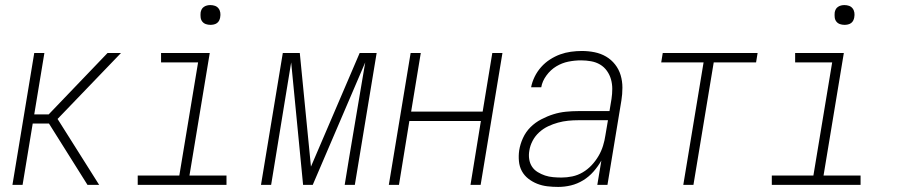

<svg xmlns="http://www.w3.org/2000/svg" viewBox="-20 -729 3540 757"><path d="M29 0 115 -520H155L115 -278H172L404 -520H457L207 -260L371 0H325L173 -242H109L69 0Z M873 0H523V-37H687L761 -483H615V-520H807L727 -37H873ZM810 -631Q800 -631 791.5 -634Q783 -637 777.5 -644Q772 -651 771 -660.5Q770 -670 771 -680Q772 -686 775 -692Q778 -698 784 -702Q790 -706 796.5 -707.5Q803 -709 809 -709Q819 -709 827.5 -706Q836 -703 841.5 -696Q847 -689 848.5 -679.5Q850 -670 848 -660Q847 -654 844 -648Q841 -642 835.5 -638Q830 -634 823 -632.5Q816 -631 810 -631Z M1009 0 1095 -520H1162L1206 -72L1398 -520H1465L1379 0H1339L1356 -104Q1372 -199 1388 -294Q1404 -389 1420 -483L1213 0H1175L1128 -483Q1112 -389 1097 -294Q1082 -199 1066 -104L1049 0Z M1513 0 1599 -520H1639L1601 -289H1883L1921 -520H1961L1875 0H1835L1876 -252H1594L1553 0Z M2181 8Q2159 8 2138 5.5Q2117 3 2098 -4.5Q2079 -12 2063 -24.5Q2047 -37 2037.5 -54.5Q2028 -72 2026 -93.5Q2024 -115 2027 -136Q2031 -161 2042 -185Q2053 -209 2071.5 -227.5Q2090 -246 2114 -258.5Q2138 -271 2162 -278.5Q2186 -286 2211 -288.5Q2236 -291 2260 -291H2383L2391 -339Q2394 -359 2394 -378.5Q2394 -398 2389 -416Q2384 -434 2373 -449.5Q2362 -465 2346 -474.5Q2330 -484 2310.5 -487.5Q2291 -491 2271 -491Q2246 -491 2221 -486Q2196 -481 2173.5 -467.5Q2151 -454 2134.5 -431.5Q2118 -409 2114 -385H2074Q2078 -406 2088 -426.5Q2098 -447 2113.5 -464.5Q2129 -482 2148.5 -494.5Q2168 -507 2188.5 -514.5Q2209 -522 2231 -525Q2253 -528 2274 -528Q2300 -528 2324.5 -523Q2349 -518 2369.5 -506Q2390 -494 2405 -475Q2420 -456 2427 -432.5Q2434 -409 2434 -383.5Q2434 -358 2430 -333L2375 0H2335L2351 -96Q2338 -73 2320 -52.5Q2302 -32 2279 -18Q2256 -4 2231 2Q2206 8 2181 8ZM2194 -29Q2215 -29 2236.5 -33.5Q2258 -38 2277.5 -49.5Q2297 -61 2312.5 -77.5Q2328 -94 2339.5 -113.5Q2351 -133 2357.5 -154Q2364 -175 2367 -196L2377 -255H2260Q2240 -255 2220 -253Q2200 -251 2180 -245.5Q2160 -240 2141 -231Q2122 -222 2106 -207.5Q2090 -193 2080 -174Q2070 -155 2067 -135Q2064 -118 2066.5 -101.5Q2069 -85 2077.5 -72Q2086 -59 2100 -50.5Q2114 -42 2129 -37Q2144 -32 2161 -30.5Q2178 -29 2194 -29Z M2674 0 2754 -483H2587L2593 -520H2967L2961 -483H2794L2714 0Z M3373 0H3023V-37H3187L3261 -483H3115V-520H3307L3227 -37H3373ZM3310 -631Q3300 -631 3291.5 -634Q3283 -637 3277.5 -644Q3272 -651 3271 -660.5Q3270 -670 3271 -680Q3272 -686 3275 -692Q3278 -698 3284 -702Q3290 -706 3296.5 -707.5Q3303 -709 3309 -709Q3319 -709 3327.5 -706Q3336 -703 3341.5 -696Q3347 -689 3348.5 -679.5Q3350 -670 3348 -660Q3347 -654 3344 -648Q3341 -642 3335.5 -638Q3330 -634 3323 -632.5Q3316 -631 3310 -631Z"/></svg>

Font: Iosevka Term Curly XLt Obl
Style: Regular
Weight: 200
Italic angle: -9°
Designer: Belleve Invis
Foundry: Belleve Invis
Version: Version 32.3.0